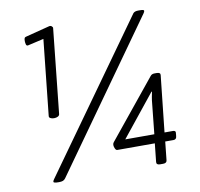

<svg xmlns="http://www.w3.org/2000/svg" viewBox="-79 -787 908 872"><g transform="rotate(-10 375.0 -351.0)"><path d="M150 -288Q143 -288 136 -291.5Q129 -295 130 -302L167 -651L93 -634Q86 -633 84 -641Q82 -649 82 -656Q82 -667 84.5 -670.5Q87 -674 93 -675L202 -703Q209 -705 214.5 -700.5Q220 -696 219 -691L178 -302Q177 -295 169.5 -291.5Q162 -288 155 -288ZM121 2Q99 2 99 -4Q99 -8 104 -15L590 -695Q597 -703 613 -703H619Q632 -703 636 -701.5Q640 -700 640 -697Q640 -693 635 -686L154 -10Q149 -3 142 -0.5Q135 2 125 2ZM590 2Q573 2 574 -11L583 -96H410Q404 -96 400 -105Q396 -114 396 -121Q396 -128 400 -133L618 -401Q624 -409 637 -409H647Q665 -409 663 -396L635 -137H675Q680 -137 683.5 -134Q687 -131 685 -120L684 -111Q683 -96 669 -96H631L622 -11Q621 2 604 2ZM454 -137H588L604 -291Q606 -302 606.5 -306.5Q607 -311 611 -329L609 -330Z"/></g></svg>

Font: Asap
Style: Italic
Weight: 400
Italic angle: -6°
Designer: Pablo Cosgaya
Foundry: Omnibus-Type
Version: Version 3.001; ttfautohint (v1.8.3)